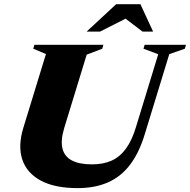

<svg xmlns="http://www.w3.org/2000/svg" viewBox="-20 -904 928 938"><path d="M294 -279.5Q275.5 -219 285 -179.2Q294.5 -139.5 331 -120.2Q367.5 -101 429.5 -101Q485 -101 525.8 -119.5Q566.5 -138 595.8 -178.5Q625 -219 644.5 -284L753 -639L681 -666L686.5 -685H888.5L883 -666L807 -639.5L687 -247.5Q659.5 -157 615 -98.8Q570.5 -40.5 507 -12.8Q443.5 15 359 15Q247 15 178.8 -22Q110.5 -59 88.8 -125.2Q67 -191.5 94 -279.5L204.5 -640L142.5 -666L148 -685H485L479.5 -666L403.5 -637ZM403 -749.5 547.5 -883.5H666L728 -749.5H676.5L578 -824.5H616.5L468.5 -749.5Z"/></svg>

Font: Newsreader 36pt ExtraBold
Style: Italic
Weight: 800
Italic angle: -17°
Designer: Hugues Gentile
Foundry: Production Type
Version: Version 1.003